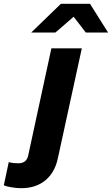

<svg xmlns="http://www.w3.org/2000/svg" viewBox="-152 -770 588 1009"><path d="M-41 219Q-63 219 -90.5 214.5Q-118 210 -132 204L-106 82Q-85 88 -55 88Q-13 88 -4 48L118 -516H278L152 62Q136 137 86 178Q36 219 -41 219ZM12 -599 168 -750H321L416 -599H299L235 -682L139 -599Z"/></svg>

Font: Red Hat Text
Style: Bold Italic
Weight: 700
Italic angle: -12°
Designer: Pentagram, MCKL
Foundry: Pentagram, MCKL
Version: Version 1.023; ttfautohint (v1.8.3)